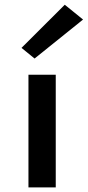

<svg xmlns="http://www.w3.org/2000/svg" viewBox="-20 -810 379 830"><path d="M103 0V-487H221V0ZM129.5 -557 73 -603 260 -789.5 339 -725.5Z"/></svg>

Font: Karla
Style: Bold
Weight: 700
Designer: Jonathan Pinhorn
Version: Version 2.004; ttfautohint (v1.8.4.7-5d5b);gftools[0.9.33]